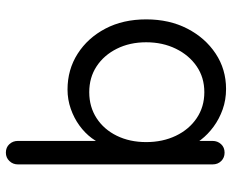

<svg xmlns="http://www.w3.org/2000/svg" viewBox="-88 -692 790 654"><g transform="rotate(-90 307.0 -365.0)"><path d="M329 -530Q397 -530 451 -495.5Q505 -461 536.5 -401Q568 -341 568 -262Q568 -183 536.5 -122Q505 -61 451.5 -25.5Q398 10 331 10Q294 10 261.5 -1.5Q229 -13 202.5 -32.5Q176 -52 158 -75.5Q140 -99 132 -122L154 -136V-36Q154 -19 143 -7Q132 5 114 5Q97 5 85.5 -6.5Q74 -18 74 -36V-699Q74 -716 85.5 -728Q97 -740 114 -740Q132 -740 143 -728Q154 -716 154 -699V-391L139 -399Q146 -424 163.5 -447.5Q181 -471 206.5 -489.5Q232 -508 263.5 -519Q295 -530 329 -530ZM320 -456Q270 -456 231.5 -431Q193 -406 171.5 -362Q150 -318 150 -262Q150 -206 171.5 -161Q193 -116 231.5 -90Q270 -64 320 -64Q370 -64 408 -90Q446 -116 468 -161Q490 -206 490 -262Q490 -318 468 -362Q446 -406 408 -431Q370 -456 320 -456Z"/></g></svg>

Font: Quicksand Light Medium
Style: Regular
Weight: 500
Version: Version 3.006